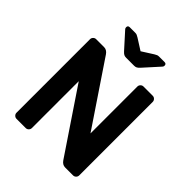

<svg xmlns="http://www.w3.org/2000/svg" viewBox="-243 -1046 1193 1193"><g transform="rotate(45 353.5 -450.0)"><path d="M78 0ZM493 -23 213 -439V-27Q213 -16 205 -8Q197 0 186 0H105Q94 0 86 -8Q78 -16 78 -27V-673Q78 -684 86 -692Q94 -700 105 -700H175Q198 -700 214 -677L494 -261V-673Q494 -684 502 -692Q510 -700 521 -700H602Q613 -700 621 -692Q629 -684 629 -673V-27Q629 -16 621 -8Q613 0 602 0H532Q509 0 493 -23ZM281 -769 189 -871Q184 -876 184 -884Q184 -900 200 -900H248Q257 -900 263 -897.5Q269 -895 279 -889L353 -842L427 -889Q437 -895 443 -897.5Q449 -900 458 -900H506Q522 -900 522 -884Q522 -876 517 -871L425 -769Q415 -758 407 -754Q399 -750 388 -750H318Q307 -750 299 -754Q291 -758 281 -769Z"/></g></svg>

Font: Hezaedrus Medium
Style: Regular
Weight: 500
Designer: Hubert & Fischer
Foundry: Hubert & Fischer
Version: Version 1.10;September 3, 2019;FontCreator 11.5.0.2425 64-bi